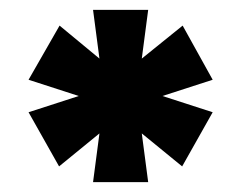

<svg xmlns="http://www.w3.org/2000/svg" viewBox="-20 -720 490 390"><path d="M169 -350 182 -449 100 -382 38 -492 140 -525 38 -558 101 -668 182 -601 169 -700H281L268 -601L351 -668L412 -558L310 -525L412 -492L350 -382L268 -449L281 -350Z"/></svg>

Font: Golos Text ExtraBold
Style: Regular
Weight: 800
Designer: A.Korolkova, Vitaly Kuzmin
Foundry: ParaType Ltd
Version: Version 2.004